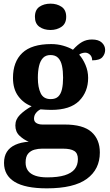

<svg xmlns="http://www.w3.org/2000/svg" viewBox="-20 -790 600 1050"><path d="M236 240Q118 240 60 204.5Q2 169 2 101Q2 65 17.5 40.5Q33 16 63.5 2Q94 -12 137 -15Q110 -26 87 -47.5Q64 -69 64 -104Q64 -137 89 -162Q114 -187 153 -209Q109 -225 80 -264Q51 -303 51 -364Q51 -452 102 -500.5Q153 -549 260 -549Q295 -549 326 -540Q357 -531 379 -518Q405 -547 429 -560.5Q453 -574 483 -574Q519 -574 537 -557Q555 -540 555 -517Q555 -495 540 -477.5Q525 -460 484 -460Q484 -480 472 -491Q460 -502 446 -502Q438 -502 428 -499Q418 -496 413 -491Q433 -469 447.5 -435Q462 -401 462 -364Q462 -288 413 -238.5Q364 -189 260 -189Q249 -189 230 -190Q211 -191 202 -192Q188 -186 177 -172.5Q166 -159 166 -141Q166 -125 179 -117Q192 -109 213 -109H334Q434 -109 480 -68.5Q526 -28 526 44Q526 136 455 188Q384 240 236 240ZM238 180Q297 180 334 168.5Q371 157 388.5 135Q406 113 406 80Q406 48 386 35.5Q366 23 325 23H209Q189 23 168.5 28.5Q148 34 134 50Q120 66 120 99Q120 126 133.5 144Q147 162 173.5 171Q200 180 238 180ZM257 -248Q284 -248 298.5 -262Q313 -276 319 -302.5Q325 -329 325 -365Q325 -402 319 -430Q313 -458 298 -473.5Q283 -489 256 -489Q230 -489 215 -473Q200 -457 193.5 -429Q187 -401 187 -364Q187 -312 202.5 -280Q218 -248 257 -248ZM256.1 -626Q220 -626 195.5 -643.5Q171 -661 171 -698Q171 -736 195.7 -753Q220.5 -770 256.5 -770Q291 -770 316.5 -753Q342 -736 342 -698Q342 -661 316.4 -643.5Q290.8 -626 256.1 -626Z"/></svg>

Font: Noto Serif Gujarati
Style: Regular
Weight: 400
Designer: Universal Thirst, Indian Type Foundry and the Monotype Design Team
Foundry: Monotype Imaging Inc.
Version: Version 2.102